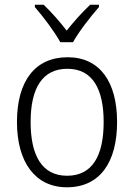

<svg xmlns="http://www.w3.org/2000/svg" viewBox="-20 -785 569 815"><path d="M236 -606H290C314 -650 365 -715 400 -755V-765H363C327 -731 294 -694 263 -655C234 -693 197 -735 165 -765H128V-755C162 -716 212 -650 236 -606ZM477 -267C477 -436 405 -542 267 -542C129 -542 52 -441 52 -267C52 -96 130 10 264 10C404 10 477 -96 477 -267ZM110 -267C110 -411 160 -493 266 -493C375 -493 420 -404 420 -267C420 -124 372 -39 265 -39C158 -39 110 -125 110 -267Z"/></svg>

Font: Noto Sans SemiCondensed Light
Style: Regular
Weight: 300
Width: 4
Designer: Monotype Design Team
Foundry: Monotype Imaging Inc.
Version: Version 2.013